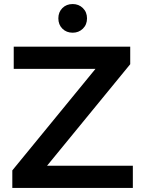

<svg xmlns="http://www.w3.org/2000/svg" viewBox="-20 -931 703 951"><path d="M41 0V-87L453 -590H48V-700H625V-613L213 -110H638V0ZM340 -769Q309 -769 289 -789Q269 -809 269 -840Q269 -871 289 -891Q309 -911 340 -911Q370 -911 390.5 -891Q411 -871 411 -840Q411 -809 390.5 -789Q370 -769 340 -769Z"/></svg>

Font: Montserrat Thin SemiBold
Style: Regular
Weight: 600
Version: Version 9.000